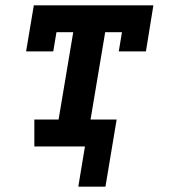

<svg xmlns="http://www.w3.org/2000/svg" viewBox="-20 -550 640 721"><path d="M274 151 299 0H109V-101H200L255 -429H192L180 -357H78L107 -530H556L528 -357H426L438 -429H375L320 -101H418L376 151Z"/></svg>

Font: Iosevka Slab Extended Oblique
Style: Bold
Weight: 700
Width: 7
Italic angle: -9°
Monospace: yes
Designer: Belleve Invis
Foundry: Belleve Invis
Version: Version 11.1.1; ttfautohint (v1.8.3)